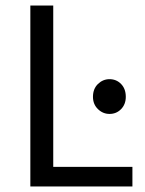

<svg xmlns="http://www.w3.org/2000/svg" viewBox="-20 -676 526 696"><path d="M90 0V-656H173V-71H460V0ZM377 -263Q353 -263 335 -280.5Q317 -298 317 -325Q317 -354 335 -371.5Q353 -389 377 -389Q402 -389 419 -371.5Q436 -354 436 -325Q436 -298 419 -280.5Q402 -263 377 -263Z"/></svg>

Font: Source Sans 3
Style: Regular
Weight: 400
Designer: Paul D. Hunt
Foundry: Adobe
Version: Version 3.046;hotconv 1.0.118;makeotfexe 2.5.65603